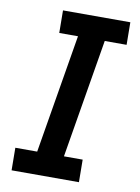

<svg xmlns="http://www.w3.org/2000/svg" viewBox="-84 -792 617 848"><g transform="rotate(10 225.0 -367.5)"><path d="M28 0 27 -101H125L214 -634H130L129 -735H431L432 -634H334L245 -101H329L330 0Z"/></g></svg>

Font: Iosevka Etoile
Style: Bold Italic
Weight: 700
Italic angle: -9°
Designer: Belleve Invis
Foundry: Belleve Invis
Version: Version 28.1.0; ttfautohint (v1.8.4)